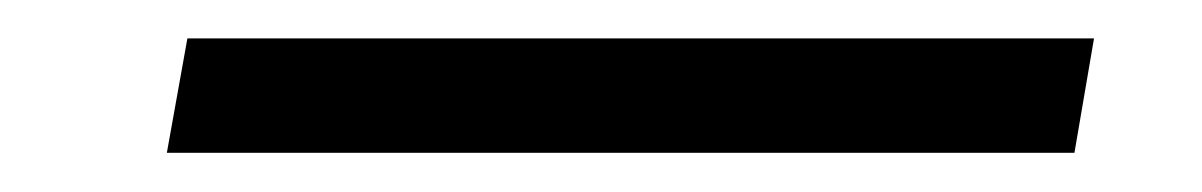

<svg xmlns="http://www.w3.org/2000/svg" viewBox="-20 -396 626 100"><path d="M66.9 -316.4 77.6 -376H549.8L539.6 -316.4Z"/></svg>

Font: Cascadia Code PL Light
Style: Italic
Weight: 300
Italic angle: -10°
Monospace: yes
Designer: Aaron Bell
Foundry: Saja Typeworks
Version: Version 2404.023; ttfautohint (v1.8.4)